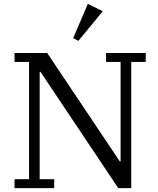

<svg xmlns="http://www.w3.org/2000/svg" viewBox="-20 -972 818 992"><path d="M55 -46H130V-652H55V-698H224L599 -138H603V-652H528V-698H733V-652H658V0H591L189 -601H185V-46H260V0H55ZM358 -775 434 -952 511 -914 385 -761Z"/></svg>

Font: IBM Plex Serif
Style: Regular
Weight: 400
Designer: Mike Abbink, Paul van der Laan, Pieter van Rosmalen
Foundry: Bold Monday
Version: Version 3.001